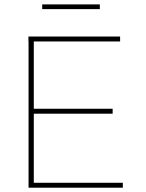

<svg xmlns="http://www.w3.org/2000/svg" viewBox="-20 -873 679 893"><path d="M137.2 -703.1V0H112.8V-703.1ZM503.9 -367.2V-344.2H118.2V-367.2ZM551.3 -22.9V0H115.7V-22.9ZM538.6 -703.1V-680.2H112.3V-703.1ZM176.3 -852.5H444.3V-830.6H176.3Z"/></svg>

Font: Wand UI Pro
Style: Regular
Weight: 400
Designer: Andreas Faust
Version: Version 1.003;FEAKit 1.0